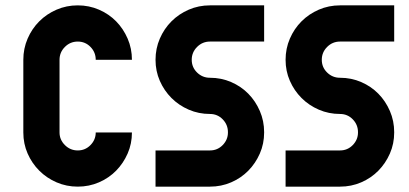

<svg xmlns="http://www.w3.org/2000/svg" viewBox="-20 -696 1526 716"><path d="M270 -676Q312 -676 349 -660Q386 -644 413 -616.5Q440 -589 456 -552Q472 -515 472 -473H337Q337 -501 317.5 -521Q298 -541 270 -541Q242 -541 222 -521Q202 -501 202 -473V-202Q202 -175 222 -155Q242 -135 270 -135Q298 -135 317.5 -155Q337 -175 337 -202H472Q472 -160 456 -123.5Q440 -87 413 -59.5Q386 -32 349 -16Q312 0 270 0Q228 0 191 -16Q154 -32 126.5 -59.5Q99 -87 83 -123.5Q67 -160 67 -202V-473Q67 -515 83 -552Q99 -589 126.5 -616.5Q154 -644 191 -660Q228 -676 270 -676Z M560 -473Q560 -515 576 -552Q592 -589 619.5 -616.5Q647 -644 684 -660Q721 -676 763 -676H965V-541H763Q735 -541 715 -521Q695 -501 695 -473Q695 -445 715 -425.5Q735 -406 763 -406Q805 -406 842 -390Q879 -374 906 -346.5Q933 -319 949 -282Q965 -245 965 -203V-202Q965 -160 949 -123.5Q933 -87 906 -59.5Q879 -32 842 -16Q805 0 763 0H560V-135H763Q791 -135 810.5 -155Q830 -175 830 -202V-203Q830 -231 810.5 -251Q791 -271 763 -271Q721 -271 684 -287Q647 -303 619.5 -330.5Q592 -358 576 -394.5Q560 -431 560 -473Z M1045 -473Q1045 -515 1061 -552Q1077 -589 1104.5 -616.5Q1132 -644 1169 -660Q1206 -676 1248 -676H1450V-541H1248Q1220 -541 1200 -521Q1180 -501 1180 -473Q1180 -445 1200 -425.5Q1220 -406 1248 -406Q1290 -406 1327 -390Q1364 -374 1391 -346.5Q1418 -319 1434 -282Q1450 -245 1450 -203V-202Q1450 -160 1434 -123.5Q1418 -87 1391 -59.5Q1364 -32 1327 -16Q1290 0 1248 0H1045V-135H1248Q1276 -135 1295.5 -155Q1315 -175 1315 -202V-203Q1315 -231 1295.5 -251Q1276 -271 1248 -271Q1206 -271 1169 -287Q1132 -303 1104.5 -330.5Q1077 -358 1061 -394.5Q1045 -431 1045 -473Z"/></svg>

Font: Transit CAT
Style: Regular
Weight: 400
Designer: Peter Wiegel
Foundry: Peter Wiegel
Version: 1.000